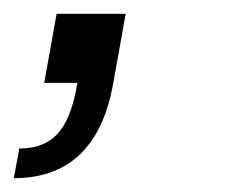

<svg xmlns="http://www.w3.org/2000/svg" viewBox="-36 -120 336 278"><path d="M-8 95 -16 138C58 138 111 98 128 0L146 -100H46L28 0H76C66 60 46 95 -8 95Z"/></svg>

Font: Uncut Sans
Style: Italic
Weight: 400
Italic angle: -10°
Designer: Kasper Nordkvist
Foundry: Uncut Type
Version: Version 1.111;FEAKit 1.0